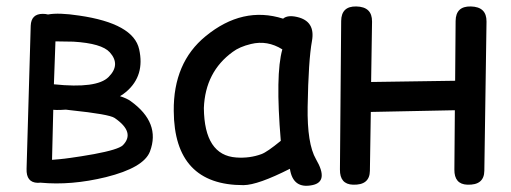

<svg xmlns="http://www.w3.org/2000/svg" viewBox="-20 -558 1615 607"><path d="M155.3 -427.2 211.9 -426.3Q301.8 -420.9 327.1 -392.6Q362.3 -353.5 323.2 -314.5Q286.1 -277.3 150.4 -291.5ZM115.2 -514.2Q78.6 -514.2 77.1 -476.6L64 -24.4Q62.5 19 99.1 20Q104 20 107.9 19.5Q205.1 28.8 314.9 2Q434.6 -27.8 454.1 -79.1Q488.3 -169.9 393.1 -238.3Q380.9 -247.1 359.4 -253.9Q370.6 -260.7 379.9 -268.6Q438.5 -319.3 419.9 -402.3Q401.9 -483.9 230 -508.8Q165.5 -518.6 131.8 -512.2Q124.5 -514.2 115.2 -514.2ZM188 -211.4Q195.3 -210.4 203.6 -209.5Q325.2 -196.8 342.3 -185.1Q408.7 -139.6 368.2 -98.6Q353.5 -85 277.3 -70.8Q192.9 -55.7 144.5 -52.7L148.4 -210.9Q158.7 -210 170.9 -210.4Q179.7 -210.9 188 -211.4Z M750 27.3Q795.4 26.9 896.5 -24.4Q906.2 40 967.3 27.3Q1020.5 16.6 979 -54.7Q950.7 -103.5 952.6 -220.7Q955.1 -367.7 966.3 -428.7Q977.5 -491.2 918.9 -504.4Q889.2 -511.2 875 -499Q747.1 -539.6 629.9 -443.4Q527.8 -359.9 529.3 -207Q530.8 27.8 750 27.3ZM806.6 -70.8Q769.5 -57.1 727.1 -60.1Q626 -66.9 624.5 -216.3Q628.9 -331.1 715.8 -394Q737.3 -410.2 773.4 -418.9Q825.2 -431.6 872.6 -401.9Q850.1 -322.8 867.7 -112.8Q824.2 -77.1 806.6 -70.8Z M1106.4 -537.6Q1059.1 -538.6 1058.6 -491.7L1054.7 -22Q1054.2 24.4 1095.7 25.9Q1148.9 27.8 1149.4 -18.1Q1150.9 -111.3 1152.3 -204.1L1418 -209.5L1416.5 -22Q1416 24.4 1457.5 25.9Q1510.7 27.8 1511.2 -18.1L1518.1 -489.7Q1518.6 -536.6 1468.3 -537.6Q1420.9 -538.6 1420.4 -491.7L1418.9 -302.7Q1286.1 -300.8 1153.3 -298.8L1156.2 -489.7Q1156.7 -536.6 1106.4 -537.6Z"/></svg>

Font: Comic Relief
Style: Regular
Weight: 400
Designer: Jeff Davis
Foundry: Loudifier
Version: Version 1.200; ttfautohint (v1.8.4.7-5d5b)